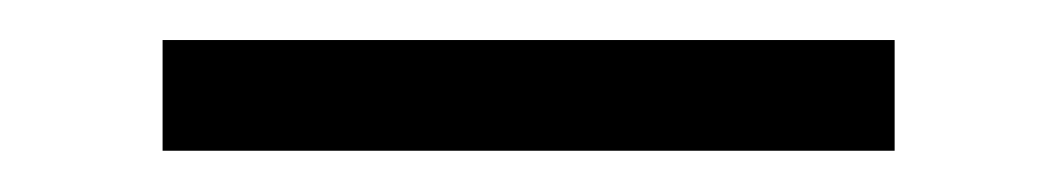

<svg xmlns="http://www.w3.org/2000/svg" viewBox="-20 -627 517 94"><path d="M59.6 -607.4V-553.2H418V-607.4Z"/></svg>

Font: Estedad Regular
Style: Regular
Weight: 400
Designer: Amin Abedi
Version: Version 7.3